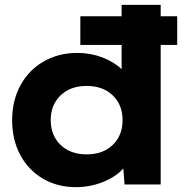

<svg xmlns="http://www.w3.org/2000/svg" viewBox="-20 -760 778 791"><path d="M311 -693H481V-740H642V-693H710V-575H642V0H493L488 -66Q458 -32 405 -10.5Q352 11 292 11Q216 11 156 -24.5Q96 -60 63 -122.5Q30 -185 30 -265Q30 -345 64 -408Q98 -471 159.5 -506.5Q221 -542 298 -542Q353 -542 401.5 -523.5Q450 -505 481 -475V-575H311ZM485 -265Q485 -328 444.5 -367Q404 -406 337 -406Q270 -406 229.5 -367Q189 -328 189 -265Q189 -202 229.5 -163Q270 -124 337 -124Q404 -124 444.5 -163Q485 -202 485 -265Z"/></svg>

Font: Lexend Exa HM Xlight
Style: Bold
Weight: 700
Designer: Bonnie Shaver-Troup, Thomas Jockin, Octavio Pardo
Foundry: Lexend
Version: Version 1.091